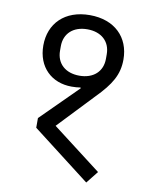

<svg xmlns="http://www.w3.org/2000/svg" viewBox="-82 -763 632 840"><g transform="rotate(10 233.5 -343.0)"><path d="M360 19 403 -35 185 -202 334 -359C399 -425 427 -472 427 -539C427 -637 360 -705 249 -705C138 -705 71 -637 71 -539C71 -443 135 -383 224 -383C239 -383 252 -384 263 -386L265 -383L103 -222V-179ZM249 -436C187 -436 147 -472 147 -529V-549C147 -606 187 -642 249 -642C311 -642 351 -606 351 -549V-529C351 -472 311 -436 249 -436Z"/></g></svg>

Font: IBM Plex Devanagari
Style: Regular
Weight: 400
Designer: Mike Abbink, Paul van der Laan, Pieter van Rosmalen, Erin McLaughlin
Foundry: Bold Monday
Version: Version 1.0